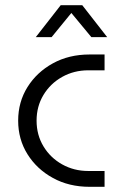

<svg xmlns="http://www.w3.org/2000/svg" viewBox="-20 -720 473 740"><path d="M325 0Q246 0 184 -34Q122 -68 86 -125.5Q50 -183 50 -255Q50 -327 86 -384.5Q122 -442 184 -476Q246 -510 325 -510H383V-449H320Q265 -449 219.5 -423.5Q174 -398 147.5 -354Q121 -310 121 -255Q121 -200 147.5 -156Q174 -112 219.5 -86.5Q265 -61 320 -61H383V0ZM118 -577 214 -700H297L393 -577H332L255 -670L179 -577Z"/></svg>

Font: MuseoModerno Light
Style: Regular
Weight: 300
Designer: Pablo Cosgaya, Héctor Gatti, Marcela Romero, and the Authors of The MuseoModerno Project.
Foundry: Omnibus-Type Team
Version: Version 1.001